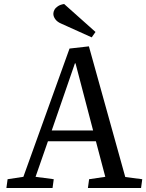

<svg xmlns="http://www.w3.org/2000/svg" viewBox="-20 -941 732 961"><path d="M425 -709 607 -55 692 -44 686 0H420L426 -44L507 -56L460 -234H220L158 -56L249 -44L243 0H12L18 -44L97 -56L328 -698ZM239 -288H446L358 -624H355ZM458 -781 439 -754 286 -823Q267 -831 257 -844.5Q247 -858 247 -872Q247 -882 252.5 -892Q258 -902 270 -910Q282 -918 301 -921Z"/></svg>

Font: Literata 18pt
Style: Italic
Weight: 400
Italic angle: -2°
Designer: Latin by Veronika Burian and Jose Scaglione. Greek by Irene Vlachou. Cyrillic by Vera Evstafieva
Foundry: TypeTogether
Version: Version 3.103;gftools[0.9.29]